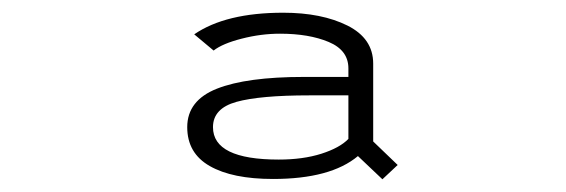

<svg xmlns="http://www.w3.org/2000/svg" viewBox="-20 -726 890 302"><path d="M581.5 -444 543 -480.5Q500 -444.5 409.5 -444.5Q345.5 -444.5 310 -464.8Q274.5 -485 274.5 -526Q274.5 -568 321.2 -586.5Q368 -605 458 -605H528V-618.5Q528 -647 497 -660Q466 -673 420.5 -673Q390.5 -673 360.2 -665.2Q330 -657.5 316 -646.5L285.5 -672Q335 -706 425.5 -706Q486 -706 526.5 -685.8Q567 -665.5 567 -626V-503.5L605.5 -466.5ZM418.5 -475Q456.5 -475 485.5 -484.2Q514.5 -493.5 528 -507.5V-576H466.5Q389 -576 352 -565.8Q315 -555.5 315 -526Q315 -475 418.5 -475Z"/></svg>

Font: League Mono Wide UltraLight
Style: Regular
Weight: 200
Width: 8
Designer: Tyler Finck
Foundry: The League of Moveable Type / Tyler Finck
Version: Version 2.210